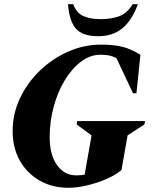

<svg xmlns="http://www.w3.org/2000/svg" viewBox="-20 -882 730 912"><path d="M305 10Q228 10 168 -24.5Q108 -59 74 -119.5Q40 -180 40 -258Q40 -342 75.5 -416.5Q111 -491 171 -548Q231 -605 305.5 -637.5Q380 -670 458 -670Q507 -670 540.5 -664Q574 -658 599 -647Q624 -636 647 -622L628 -439H612L533 -606Q515 -615 498.5 -618.5Q482 -622 457 -622Q408 -622 364.5 -589Q321 -556 287.5 -500.5Q254 -445 235 -375Q216 -305 216 -231Q216 -146 251 -97.5Q286 -49 342 -49Q360 -49 382 -52L415 -239L344 -291L347 -307H669L666 -291L586 -239L557 -74Q525 -48 480.5 -29.5Q436 -11 390 -0.5Q344 10 305 10ZM447 -710Q372 -710 340.5 -746Q309 -782 303 -862H328Q342 -822 374.5 -806.5Q407 -791 459 -791Q510 -791 547.5 -805.5Q585 -820 610 -862H635Q606 -784 560.5 -747Q515 -710 447 -710Z"/></svg>

Font: Spectral ExtraBold
Style: Italic
Weight: 800
Italic angle: -10°
Designer: Jean-Baptiste Levee
Foundry: Production Type
Version: Version 2.001